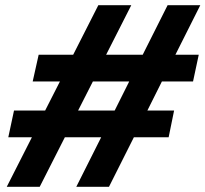

<svg xmlns="http://www.w3.org/2000/svg" viewBox="-20 -720 792 740"><path d="M6 0 103 -191H12L34 -294H154L211 -406H106L129 -509H262L359 -700H486L389 -509H530L626 -700H752L656 -509H746L724 -406H604L548 -294H651L630 -191H496L400 0H274L370 -191H230L133 0ZM281 -294H422L478 -406H338Z"/></svg>

Font: Rosa Sans
Style: Bold Italic
Weight: 700
Italic angle: -12°
Designer: Pentagram / MCKL
Foundry: Pentagram / MCKL
Version: Version 1.005;September 16, 2019;FontCreator 11.5.0.2425 64-